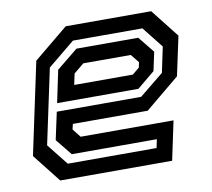

<svg xmlns="http://www.w3.org/2000/svg" viewBox="-65 -613 757 687"><g transform="rotate(-10 313.0 -270.0)"><path d="M526 -540 607 -437 576.5 -294.5 452 -191.5H180L175.5 -172L199.5 -141.5H537L507 0H100.5L19.5 -103L90.5 -437L215.5 -540ZM464 -454.5 511.5 -395.5 497 -327.5 433 -274.5H137.5L162 -391.5L239.5 -454.5ZM484.5 -485H232L134 -404.5L76 -132L137.5 -54.5H460L466.5 -85.5H157.5L109.5 -145L131 -244.5H437.5L525.5 -316L545 -408.5ZM427 -398.5H254.5L217.5 -368L209 -328H422L447.5 -349L451.5 -368Z"/></g></svg>

Font: Tourney Thin SemiBold
Style: Italic
Weight: 600
Italic angle: -12°
Version: Version 1.015